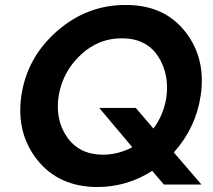

<svg xmlns="http://www.w3.org/2000/svg" viewBox="-20 -734 856 772"><path d="M66 -350Q89 -504 210 -609.5Q331 -715 487 -714Q640 -714 724.5 -607Q809 -500 787 -350Q768 -221 679 -121L790 8H639L592 -47Q491 18 370 18Q216 17 130 -91Q44 -199 66 -350ZM216 -350Q201 -253 249.5 -183Q298 -113 392 -112Q455 -112 512 -142L379 -300H526L597 -217Q636 -270 648 -336Q663 -433 616.5 -506Q570 -579 472 -580Q377 -581 305 -514Q233 -447 216 -350Z"/></svg>

Font: Jost* 600 Semi
Style: Italic
Weight: 600
Italic angle: -10°
Version: Version 3.500